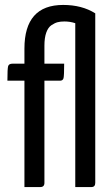

<svg xmlns="http://www.w3.org/2000/svg" viewBox="-20 -758 452 778"><path d="M236 -738Q312 -738 366 -704V-17Q366 0 350 0H285V-664Q264 -671 241 -671Q225 -671 213.5 -668Q202 -665 188.5 -656Q175 -647 167.5 -626Q160 -605 160 -573V-500H240Q240 -452 237.5 -441.5Q235 -431 223 -431H160V-17Q160 0 143 0H79V-431H10Q10 -480 13 -490Q16 -500 31 -500H79V-561Q79 -738 236 -738Z"/></svg>

Font: Yanone Kaffeesatz
Style: Regular
Weight: 400
Designer: Yanone (Cyrillic: Daniel Pouzeot)
Foundry: Yanone
Version: Version 1.003;PS 001.003;hotconv 1.0.88;makeotf.lib2.5.64775